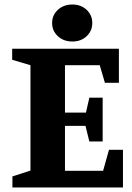

<svg xmlns="http://www.w3.org/2000/svg" viewBox="-20 -831 585 851"><path d="M35 0V-49L115 -75V-542L34 -566V-615H507V-464H445L422 -542H268V-332H361L376 -398H435V-204H376L359 -273H268V-74H437L463 -167H525V0ZM301 -647Q262 -647 236.5 -670.5Q211 -694 211 -729Q211 -764 236.5 -787.5Q262 -811 301 -811Q339 -811 364 -787.5Q389 -764 389 -729Q389 -694 364 -670.5Q339 -647 301 -647Z"/></svg>

Font: Manuale ExtraBold
Style: Regular
Weight: 800
Version: Version 1.002